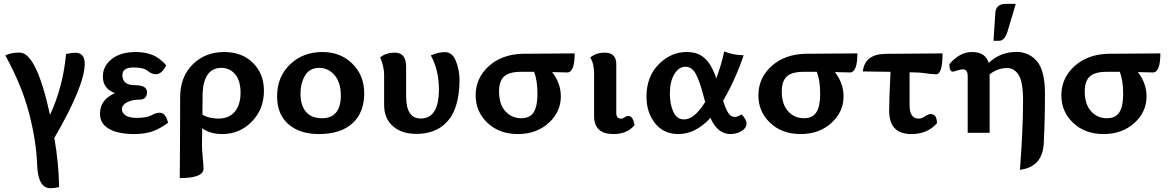

<svg xmlns="http://www.w3.org/2000/svg" viewBox="-20 -704 6196 1018"><path d="M247.6 293.9Q181.2 293.9 176.8 168.7Q172.4 43.5 134.3 -103.3Q96.2 -250 8.3 -410.2Q39.1 -425.3 84 -425.3Q173.3 -425.3 245.1 -94.7Q314.9 -245.1 330.1 -418Q363.3 -424.3 379.4 -424.3Q429.2 -424.3 429.2 -366.2Q429.2 -250 268.1 27.3Q291.5 161.1 293.5 288.1Q268.1 293.9 247.6 293.9Z M689.5 6.8Q642.1 6.8 601.3 -3.4Q560.5 -13.7 535.4 -37.6Q510.3 -61.5 510.3 -102.1Q510.3 -175.8 589.4 -210Q525.4 -234.4 525.4 -297.9Q525.4 -353.5 572.3 -390.9Q619.1 -428.2 700.2 -428.2Q746.1 -428.2 785.6 -413.6Q825.2 -398.9 861.3 -357.9Q838.4 -310.5 806.2 -310.5Q783.7 -310.5 762.9 -328.4Q742.2 -346.2 687 -346.2Q628.9 -346.2 628.9 -306.2Q628.9 -252.4 694.1 -252.4Q759.3 -252.4 759.3 -215.8Q759.3 -175.8 720 -175.8Q680.7 -175.8 653.6 -161.6Q626.5 -147.5 626.5 -125Q626.5 -105.5 645.5 -92.3Q664.6 -79.1 705.1 -79.1Q758.8 -79.1 783 -92.8Q807.1 -106.4 826.2 -106.4Q858.4 -106.4 871.1 -53.2Q834 -24.9 792.5 -9Q751 6.8 689.5 6.8Z M933.1 240.2Q935.1 32.2 935.1 -187Q935.1 -296.9 1001.7 -362.5Q1068.4 -428.2 1168 -428.2Q1263.2 -428.2 1321.3 -370.6Q1379.4 -313 1379.4 -222.2Q1379.4 -125 1315.2 -59.1Q1251 6.8 1158.2 6.8Q1094.2 6.8 1052.2 -23.9L1050.8 64Q1050.8 89.4 1054.9 130.4Q1059.1 171.4 1059.1 189.9Q1059.1 240.2 933.1 240.2ZM1137.2 -75.2Q1194.8 -75.2 1225.1 -112.1Q1255.4 -148.9 1255.4 -211.9Q1255.4 -276.4 1226.8 -310.3Q1198.2 -344.2 1154.3 -344.2Q1061 -344.2 1054.2 -210L1053.2 -96.2Q1069.3 -85.9 1092.3 -80.6Q1115.2 -75.2 1137.2 -75.2Z M1670.9 6.8Q1569.3 6.8 1509.3 -45.4Q1449.2 -97.7 1449.2 -193.4Q1449.2 -296.4 1517.6 -362.3Q1585.9 -428.2 1689.9 -428.2Q1785.2 -428.2 1848.1 -366.5Q1911.1 -304.7 1911.1 -209.5Q1911.1 -106 1848.1 -49.6Q1785.2 6.8 1670.9 6.8ZM1688 -77.1Q1737.8 -77.1 1762.5 -108.2Q1787.1 -139.2 1787.1 -196.3Q1787.1 -267.1 1753.7 -305.7Q1720.2 -344.2 1672.9 -344.2Q1621.1 -344.2 1597.2 -303.2Q1573.2 -262.2 1573.2 -207Q1573.2 -145.5 1602.1 -111.3Q1630.9 -77.1 1688 -77.1Z M2186.5 5.9Q2109.4 5.9 2063 -35.2Q2016.6 -76.2 2016.6 -147.9V-307.1Q2016.6 -351.1 1995.6 -399.4Q2024.9 -424.8 2074.2 -424.8Q2133.3 -424.8 2133.3 -349.1V-192.9Q2133.3 -75.7 2210.9 -75.7Q2307.1 -75.7 2307.1 -230Q2307.1 -333 2264.2 -410.2Q2304.7 -427.7 2338.9 -427.7Q2378.9 -427.7 2397.7 -379.2Q2416.5 -330.6 2416.5 -279.8Q2416.5 -196.3 2393.8 -131.8Q2371.1 -67.4 2318.6 -30.8Q2266.1 5.9 2186.5 5.9Z M2725.6 6.8Q2627.4 6.8 2564.7 -52.5Q2502 -111.8 2502 -198.2Q2502 -290 2571.3 -353Q2640.6 -416 2751 -418.9L3026.9 -420.9Q3026.9 -319.8 2987.3 -319.8Q2962.4 -319.8 2948.7 -320.8Q2935.1 -321.8 2907.7 -321.8Q2953.6 -262.2 2953.6 -192.9Q2953.6 -110.4 2888.9 -51.8Q2824.2 6.8 2725.6 6.8ZM2743.7 -77.1Q2789.6 -77.1 2809.6 -108.9Q2829.6 -140.6 2829.6 -205.1Q2829.6 -276.9 2812 -323.2H2741.7Q2679.7 -323.2 2652.8 -298.6Q2626 -273.9 2626 -219.2Q2626 -150.9 2659.7 -114Q2693.4 -77.1 2743.7 -77.1Z M3247.6 -106Q3247.6 -74.7 3272.9 -74.7Q3281.2 -74.7 3291 -81.8Q3300.8 -88.9 3313.5 -88.9Q3335.4 -88.9 3344.7 -41Q3305.7 6.8 3232.9 6.8Q3130.9 6.8 3129.9 -86.9V-314Q3129.9 -338.9 3125 -360.8Q3120.1 -382.8 3109.4 -398.9Q3140.1 -424.8 3186.5 -424.8Q3247.6 -424.8 3247.6 -363.3Z M3853 6.8Q3784.7 6.8 3746.6 -79.1Q3668.5 6.8 3576.7 6.8Q3499 6.8 3453.4 -50.3Q3407.7 -107.4 3407.7 -191.9Q3407.7 -296.9 3471.9 -362.5Q3536.1 -428.2 3621.6 -428.2Q3668.5 -428.2 3698 -409.2Q3727.5 -390.1 3746.3 -358.6Q3765.1 -327.1 3777.8 -288.1Q3805.7 -363.8 3819.8 -431.2Q3871.1 -411.1 3922.9 -411.1Q3879.4 -282.2 3814 -169.9Q3826.2 -129.9 3840.1 -106.9Q3854 -84 3876 -84Q3892.1 -84 3911.6 -98.1Q3938 -70.8 3938 -48.8Q3938 -24.9 3911.6 -9Q3885.3 6.8 3853 6.8ZM3606.9 -70.8Q3661.6 -70.8 3718.8 -163.1L3707 -207Q3690.9 -269 3670.4 -309.6Q3649.9 -350.1 3613.8 -350.1Q3579.1 -350.1 3555.4 -311Q3531.7 -272 3531.7 -206.1Q3531.7 -151.9 3550 -111.3Q3568.4 -70.8 3606.9 -70.8Z M4224.6 6.8Q4126.5 6.8 4063.7 -52.5Q4001 -111.8 4001 -198.2Q4001 -290 4070.3 -353Q4139.6 -416 4250 -418.9L4525.9 -420.9Q4525.9 -319.8 4486.3 -319.8Q4461.4 -319.8 4447.8 -320.8Q4434.1 -321.8 4406.7 -321.8Q4452.6 -262.2 4452.6 -192.9Q4452.6 -110.4 4387.9 -51.8Q4323.2 6.8 4224.6 6.8ZM4242.7 -77.1Q4288.6 -77.1 4308.6 -108.9Q4328.6 -140.6 4328.6 -205.1Q4328.6 -276.9 4311 -323.2H4240.7Q4178.7 -323.2 4151.9 -298.6Q4125 -273.9 4125 -219.2Q4125 -150.9 4158.7 -114Q4192.4 -77.1 4242.7 -77.1Z M4812.5 6.8Q4694.3 6.8 4694.3 -116.7Q4694.3 -175.8 4701.7 -323.2L4554.7 -325.2Q4564.9 -416 4673.3 -418.5L4977.5 -420.9Q4977.5 -310.1 4943.4 -310.1Q4923.8 -310.1 4887.5 -315.4Q4851.1 -320.8 4802.7 -320.8V-146Q4802.7 -75.2 4850.6 -75.2Q4868.2 -75.2 4884.5 -87.2Q4900.9 -99.1 4914.6 -99.1Q4947.8 -99.1 4947.8 -50.8Q4897.9 6.8 4812.5 6.8Z M5387.7 196.3Q5404.3 -15.1 5404.3 -171.9Q5404.3 -271 5380.6 -307.1Q5356.9 -343.3 5320.3 -343.3Q5270.5 -343.3 5227.1 -310.1V0H5110.8V-300.3Q5110.8 -336.4 5085.9 -336.4Q5073.2 -336.4 5054.9 -330.3Q5036.6 -324.2 5031.7 -324.2Q5013.7 -324.2 5013.7 -363.8Q5067.9 -428.2 5133.8 -428.2Q5205.1 -428.2 5222.2 -370.6Q5284.2 -428.7 5368.7 -428.7Q5436 -428.7 5478.3 -378.9Q5520.5 -329.1 5520.5 -207Q5520.5 -72.3 5514.2 54.7Q5507.8 181.6 5387.7 196.3ZM5277.3 -487.8H5247.6L5257.3 -634.8Q5260.3 -683.6 5313 -683.6H5365.7L5321.8 -536.6Q5307.1 -487.8 5277.3 -487.8Z M5831.1 6.8Q5732.9 6.8 5670.2 -52.5Q5607.4 -111.8 5607.4 -198.2Q5607.4 -290 5676.8 -353Q5746.1 -416 5856.4 -418.9L6132.3 -420.9Q6132.3 -319.8 6092.8 -319.8Q6067.9 -319.8 6054.2 -320.8Q6040.5 -321.8 6013.2 -321.8Q6059.1 -262.2 6059.1 -192.9Q6059.1 -110.4 5994.4 -51.8Q5929.7 6.8 5831.1 6.8ZM5849.1 -77.1Q5895 -77.1 5915 -108.9Q5935.1 -140.6 5935.1 -205.1Q5935.1 -276.9 5917.5 -323.2H5847.2Q5785.2 -323.2 5758.3 -298.6Q5731.4 -273.9 5731.4 -219.2Q5731.4 -150.9 5765.1 -114Q5798.8 -77.1 5849.1 -77.1Z"/></svg>

Font: ALMAS
Style: Bold
Weight: 700
Designer: ALMAS Font/ by Husham Jawad Kadhim, derived from the Bainsely font by/ Paul James MIller
Foundry: High-Logic / Made with FontCreator
Version: Version 1.411;September 19, 2021;FontCreator 14.0.0.2814 32-